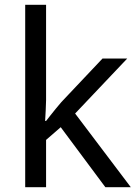

<svg xmlns="http://www.w3.org/2000/svg" viewBox="-20 -780 574 800"><path d="M172 -363Q172 -347 170.5 -321Q169 -295 168 -276H172Q178 -284 190 -299Q202 -314 214.5 -329.5Q227 -345 236 -355L407 -536H510L293 -307L525 0H419L233 -250L172 -197V0H85V-760H172Z"/></svg>

Font: Noto Sans Avestan
Style: Regular
Weight: 400
Designer: Monotype Design Team
Foundry: Monotype Imaging Inc.
Version: Version 2.003; ttfautohint (v1.8.4.7-5d5b)